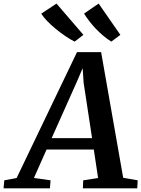

<svg xmlns="http://www.w3.org/2000/svg" viewBox="-90 -1032 775 1052"><path d="M-70.5 0 -66.5 -44 1 -56.5 332 -746.5H464L585 -58L664.5 -44L662 0H364L366 -44L447.5 -56.5L424 -212.5H165L96 -57L187 -44L183.5 0ZM193 -275H414.5L368 -580L363 -658.5L331.5 -585ZM569.5 -841 520 -804Q497.5 -818 475.8 -836.2Q454 -854.5 434.5 -875Q415 -895.5 398.8 -916.8Q382.5 -938 370.5 -957.5L450.5 -1012.5ZM367 -841 319 -804Q295 -816 268.5 -834Q242 -852 216.2 -873Q190.5 -894 169.5 -915.8Q148.5 -937.5 136 -957L219.5 -1012.5Z"/></svg>

Font: Merriweather 20pt SemiBold
Style: Italic
Weight: 600
Italic angle: -7.8°
Version: Version 2.101